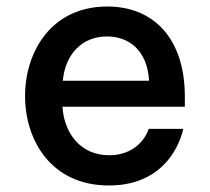

<svg xmlns="http://www.w3.org/2000/svg" viewBox="-20 -560 645 590"><path d="M315 10C513 10 543 -164 543 -164H437C437 -164 414 -83 315 -83C228 -83 177 -150 172 -232H548V-263C548 -445 449 -540 310 -540C136 -540 57 -399 57 -265C57 -129 137 10 315 10ZM173 -312C181 -396 234 -448 309 -448C375 -448 433 -406 438 -312Z"/></svg>

Font: Be Vietnam Pro Medium
Style: Regular
Weight: 500
Designer: Lam Bao, Tony Le, Vietanh Nguyen
Foundry: Yellow Type Foundry
Version: Version 1.002